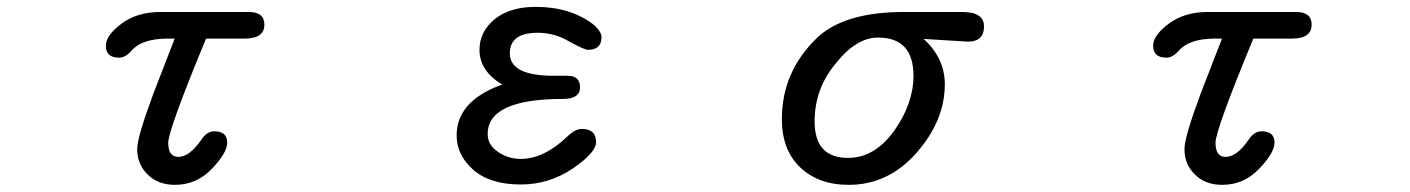

<svg xmlns="http://www.w3.org/2000/svg" viewBox="-20 -507 4040 550"><path d="M403.3 -6.8Q373 -36.1 373 -80.1Q373 -114.3 419.9 -240.2L480.5 -396.5H458Q384.8 -395.5 356.4 -361.3Q338.9 -341.8 321.3 -341.8Q283.2 -341.8 283.2 -376Q283.2 -405.3 327.1 -438.5Q372.1 -472.7 440.4 -472.7H692.4Q737.3 -472.7 737.3 -436.5Q737.3 -396.5 681.6 -396.5H570.3Q461.9 -134.8 461.9 -97.7Q461.9 -57.6 491.2 -57.6Q522.5 -57.6 556.6 -106.4Q572.3 -130.9 593.8 -130.9Q630.9 -130.9 630.9 -98.6Q630.9 -69.3 586.9 -23.4Q543 22.5 481.4 22.5Q432.6 22.5 403.3 -6.8Z M1335.9 -20.5Q1288.1 -62.5 1288.1 -119.1Q1288.1 -214.8 1410.2 -261.7L1418.9 -264.6Q1353.5 -303.7 1353.5 -364.3Q1353.5 -417 1398.4 -453.1Q1441.4 -487.3 1514.6 -487.3Q1615.2 -487.3 1681.6 -435.5Q1703.1 -416 1703.1 -400.4Q1703.1 -364.3 1664.1 -364.3Q1654.3 -364.3 1611.3 -387.7Q1569.3 -413.1 1520.5 -413.1Q1440.4 -413.1 1440.4 -354.5Q1440.4 -290 1565.4 -290H1605.5Q1641.6 -290 1641.6 -256.8Q1641.6 -223.6 1592.8 -223.6Q1377 -223.6 1377 -123Q1377 -91.8 1406.2 -72.3Q1435.5 -51.8 1471.7 -51.8Q1538.1 -51.8 1605.5 -116.2Q1627.9 -137.7 1646.5 -137.7Q1687.5 -137.7 1687.5 -99.6Q1687.5 -70.3 1621.1 -24.4Q1552.7 21.5 1471.7 21.5Q1383.8 21.5 1335.9 -20.5Z M2271.5 -28.3Q2219.7 -78.1 2219.7 -166Q2219.7 -300.8 2319.3 -397.5Q2396.5 -471.7 2565.4 -472.7H2736.3Q2798.8 -472.7 2798.8 -431.6Q2798.8 -387.7 2752.9 -387.7L2626 -395.5Q2686.5 -339.8 2686.5 -265.6Q2686.5 -162.1 2606.4 -70.3Q2525.4 22.5 2411.1 22.5Q2324.2 22.5 2271.5 -28.3ZM2541 -131.8Q2596.7 -210 2596.7 -290Q2596.7 -399.4 2495.1 -399.4Q2432.6 -399.4 2374 -325.2Q2313.5 -252.9 2313.5 -159.2Q2313.5 -54.7 2409.2 -54.7Q2485.4 -54.7 2541 -131.8Z M3403.3 -6.8Q3373 -36.1 3373 -80.1Q3373 -114.3 3419.9 -240.2L3480.5 -396.5H3458Q3384.8 -395.5 3356.4 -361.3Q3338.9 -341.8 3321.3 -341.8Q3283.2 -341.8 3283.2 -376Q3283.2 -405.3 3327.1 -438.5Q3372.1 -472.7 3440.4 -472.7H3692.4Q3737.3 -472.7 3737.3 -436.5Q3737.3 -396.5 3681.6 -396.5H3570.3Q3461.9 -134.8 3461.9 -97.7Q3461.9 -57.6 3491.2 -57.6Q3522.5 -57.6 3556.6 -106.4Q3572.3 -130.9 3593.8 -130.9Q3630.9 -130.9 3630.9 -98.6Q3630.9 -69.3 3586.9 -23.4Q3543 22.5 3481.4 22.5Q3432.6 22.5 3403.3 -6.8Z"/></svg>

Font: jf-openhuninn-1.1
Style: Regular
Weight: 400
Designer: [Kosugi Maru]
      Designed by Motoya company      

      [Varela Round]
      Joe Prince(Latin component); Avraham Co
Foundry: justfont CO.,LTD.
Version: 1.1